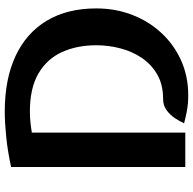

<svg xmlns="http://www.w3.org/2000/svg" viewBox="-22 -758 792 787"><g transform="rotate(-90 373.5 -364.0)"><path d="M378 12Q359.5 12 344.2 10.8Q329 9.5 310 6Q291 2.5 262 -5Q270 -22.5 283.2 -42.5Q296.5 -62.5 316 -76.8Q335.5 -91 363 -91Q364 -91 365.2 -91Q366.5 -91 367 -91Q423.5 -92 464 -116Q504.5 -140 530.8 -179.2Q557 -218.5 569.5 -266.8Q582 -315 582 -365Q582 -443.5 554.2 -505Q526.5 -566.5 466.5 -601.8Q406.5 -637 310 -637Q290.5 -637 269 -635Q247.5 -633 224 -629V0H83V-714Q150 -728.5 208.2 -734.2Q266.5 -740 310 -740Q443 -740 537.8 -695.8Q632.5 -651.5 682.8 -567.5Q733 -483.5 733 -365Q733 -286 706.5 -217.5Q680 -149 632 -97.5Q584 -46 519.2 -17Q454.5 12 378 12Z"/></g></svg>

Font: Expletus Sans
Style: Bold
Weight: 700
Version: Version 7.500